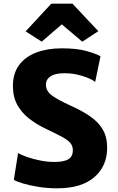

<svg xmlns="http://www.w3.org/2000/svg" viewBox="-20 -1013 639 1041"><path d="M290 8Q237 8 188.8 0.2Q140.5 -7.5 105 -18.2Q69.5 -29 55 -38L78 -183Q96.5 -172.5 128 -161.5Q159.5 -150.5 197.8 -142.8Q236 -135 275 -135Q327.5 -135 351.2 -150Q375 -165 375 -198Q375 -222 360.5 -238.8Q346 -255.5 312.8 -273Q279.5 -290.5 224 -317Q177 -339.5 137.5 -370.2Q98 -401 74 -444.2Q50 -487.5 50 -547Q50 -615 83.5 -660.2Q117 -705.5 176.8 -728.2Q236.5 -751 315 -751Q399 -751 452 -735.5Q505 -720 525 -708L496 -569Q473.5 -586.5 426.8 -601.2Q380 -616 331 -616Q278.5 -616 253.8 -599Q229 -582 229 -554Q229 -520.5 259.2 -497.2Q289.5 -474 357 -443Q421 -414.5 466.8 -383.5Q512.5 -352.5 536.8 -311.5Q561 -270.5 561 -212Q561 -112.5 491.2 -52.2Q421.5 8 290 8ZM206 -787 119 -843 258 -993H373L513 -844L426 -787L315 -881Z"/></svg>

Font: Merriweather Sans Black
Style: Regular
Weight: 900
Designer: Eben Sorkin
Foundry: Eben Sorkin
Version: Version 1.008; ttfautohint (v1.7.19-72a1) -l 8 -r 50 -G 200 